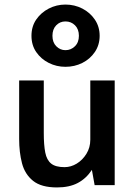

<svg xmlns="http://www.w3.org/2000/svg" viewBox="-20 -812 596 842"><path d="M230 10Q161 10 125 -19Q89 -48 76.5 -96Q64 -144 64 -202V-459H172V-229Q172 -176 178.5 -143Q185 -110 204.5 -94.5Q224 -79 263 -79Q291 -79 316.5 -94.5Q342 -110 359 -137.5Q376 -165 376 -199V-459H483V0H395L383 -67Q358 -29 321 -9.5Q284 10 230 10ZM267 -519Q228 -519 194 -536Q160 -553 139 -583.5Q118 -614 118 -655Q118 -696 139 -726.5Q160 -757 194 -774.5Q228 -792 267 -792Q307 -792 341 -774.5Q375 -757 396 -726Q417 -695 417 -655Q417 -615 396 -584Q375 -553 341 -536Q307 -519 267 -519ZM267 -592Q291 -592 308.5 -609Q326 -626 326 -655Q326 -684 309 -701Q292 -718 267 -718Q243 -718 226.5 -701Q210 -684 210 -655Q210 -626 227 -609Q244 -592 267 -592Z"/></svg>

Font: Alata
Style: Regular
Weight: 400
Designer: Spyros Zevelakis, Eben Sorkin
Foundry: Spyros Zevelakis
Version: Version 1.005; ttfautohint (v1.8.4.7-5d5b)